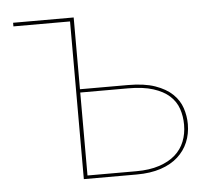

<svg xmlns="http://www.w3.org/2000/svg" viewBox="-42 -535 647 581"><g transform="rotate(-5 281.5 -245.0)"><path d="M350.5 -10Q390.5 -10 420 -19.8Q449.5 -29.5 468.8 -46.5Q488 -63.5 497.2 -86.8Q506.5 -110 506.5 -137.5Q506.5 -163.5 498.8 -186.2Q491 -209 472.5 -225.8Q454 -242.5 423.5 -252.2Q393 -262 347.5 -262H202V-10ZM347.5 -272Q397.5 -272 430.2 -260.5Q463 -249 482.5 -230.2Q502 -211.5 510 -187.5Q518 -163.5 518 -138.5Q518 -109 507.5 -83.8Q497 -58.5 476.2 -39.8Q455.5 -21 424 -10.5Q392.5 0 350.5 0H190V-479H18V-490H202V-272Z"/></g></svg>

Font: Lato 2
Style: Regular
Weight: 100
Designer: Lukasz Dziedzic with Adam Twardoch and Botio Nikoltchev
Foundry: tyPoland Lukasz Dziedzic
Version: Version 2.015; 2015-08-06; http://www.latofonts.com/